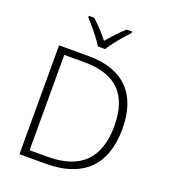

<svg xmlns="http://www.w3.org/2000/svg" viewBox="-166 -1065 1039 1183"><g transform="rotate(20 353.0 -473.5)"><path d="M643.6 -363.8Q643.6 -184.1 549.1 -92Q454.6 0 271.5 0H100.6V-713.9H293.9Q464.8 -713.9 554.2 -624.3Q643.6 -534.7 643.6 -363.8ZM590.8 -361.8Q590.8 -515.1 515.4 -592.3Q439.9 -669.4 282.7 -669.4H150.9V-44.4H269Q590.8 -44.4 590.8 -361.8ZM327.6 -789.1Q315.4 -810.1 294.7 -837.4Q273.9 -864.7 251.5 -891.6Q229 -918.5 210.4 -938.5V-947.3H246.1Q273.4 -923.3 301.3 -892.8Q329.1 -862.3 351.1 -834.5Q374.5 -862.3 402.8 -892.8Q431.2 -923.3 458.5 -947.3H494.6V-938.5Q476.1 -918.5 452.6 -891.6Q429.2 -864.7 408.2 -837.4Q387.2 -810.1 375 -789.1Z"/></g></svg>

Font: Open Sans Light
Style: Regular
Weight: 300
Designer: Monotype Design Team
Foundry: Monotype Imaging Inc.
Version: Version 3.000; ttfautohint (v1.8.4)